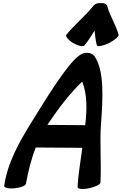

<svg xmlns="http://www.w3.org/2000/svg" viewBox="-20 -1225 806 1273"><path d="M541 -925C566 -956 587 -989 607 -1022C610 -989 614 -956 622 -925C626 -913 662 -920 702 -939C741 -959 770 -984 766 -995C748 -1062 709 -1118 691 -1185C685 -1200 668 -1207 648 -1204C629 -1207 609 -1200 598 -1185C545 -1118 474 -1062 420 -995C412 -984 433 -959 466 -939C500 -920 533 -913 541 -925ZM152 -8C167 -87 186 -168 217 -247L526 -245C514 -158 499 -70 494 16C495 28 529 32 571 23C613 14 647 -3 646 -16C653 -148 640 -276 650 -410C662 -568 673 -760 606 -853C595 -867 577 -875 556 -875C536 -875 516 -867 500 -853C421 -793 285 -570 191 -418C105 -281 27 -138 8 8C7 20 39 28 79 23C119 19 152 5 152 -8ZM525 -684C559 -599 557 -497 545 -395L294 -397C362 -498 435 -598 525 -684Z"/></svg>

Font: Nupuram Black Oblique
Style: Regular
Weight: 900
Designer: Santhosh Thottingal (santhosh.thottingal@gmail.com)
Foundry: SMC
Version: Version 1.000